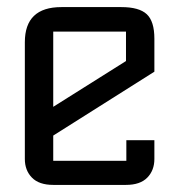

<svg xmlns="http://www.w3.org/2000/svg" viewBox="-20 -521 505 541"><path d="M130 -139V-68H336V-126H415V-73Q415 -41 395 -20.5Q375 0 335 0H130Q90 0 70 -20.5Q50 -41 50 -73V-402Q50 -501 153 -501H322Q372 -501 393.5 -481Q415 -461 415 -412V-319ZM130 -432V-220L335 -349V-432Z"/></svg>

Font: Kelly Slab
Style: Regular
Weight: 400
Designer: Denis Masharov
Foundry: Denis Masharov
Version: Version 1.001